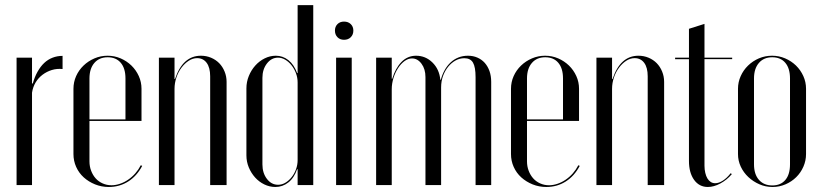

<svg xmlns="http://www.w3.org/2000/svg" viewBox="-20 -719 3191 746"><path d="M104.4 -495V-424.6V-394.6H107.4Q114.8 -420.8 126.2 -440.9Q137.6 -461.1 152 -474.6Q166.4 -488 184.4 -494.9Q202.5 -501.9 223.1 -501.9V-450.8Q201.2 -453 181.5 -447Q161.8 -441 145.4 -428.7Q129.1 -416.4 118.4 -398.7Q107.8 -381 104.4 -358.9V0H44.4V-495Z M265.4 -373.8V-120.5Q265.4 -93.8 276 -70.3Q286.6 -46.8 305.4 -29.8Q324.3 -12.8 349.4 -2.6Q374.6 7.5 402.9 7.5Q444.5 7.5 478.1 -13.8Q511.6 -35 532.5 -74.4L527.1 -77Q518.2 -59.8 505.7 -45.5Q493.1 -31.2 477.9 -20.9Q462.8 -10.5 446 -4.9Q429.2 0.8 413.2 0.8Q394.8 0.8 378.8 -6.4Q362.8 -13.6 351.8 -25.9Q340.8 -38.1 334.2 -55.3Q327.6 -72.5 327.6 -91.9V-414.2Q327.6 -452.4 346.6 -474.4Q365.6 -496.5 398.4 -496.5Q431.1 -496.5 449.3 -474.9Q467.5 -453.4 467.5 -414.2V-255H323.5V-249H529.8V-374.1Q529.8 -400.3 519.2 -423.6Q508.6 -446.9 490.6 -464.4Q472.6 -481.8 448.7 -492.2Q424.8 -502.5 397.9 -502.5Q371.1 -502.5 347.1 -492.2Q323 -481.9 304.6 -464.3Q286.2 -446.6 275.8 -423.4Q265.4 -400.2 265.4 -373.8Z M660.1 -412.1H658.1V-442.1V-495H597.4V0H658.1V-373.8Q658.1 -396.5 665.4 -417.9Q672.6 -439.4 685.1 -456Q697.5 -472.6 713.2 -482.9Q728.9 -493.1 745.8 -493.1Q769.5 -493.1 783.1 -474.7Q796.6 -456.2 796.6 -422.6V0H860.4V-400.9Q860.4 -422.2 852.6 -441.1Q844.9 -460 831.6 -473.6Q818.2 -487.1 799.9 -494.8Q781.5 -502.5 760.6 -502.5Q725.4 -502.5 700.2 -479.9Q675 -457.2 660.1 -412.1Z M1136.4 -31V0H1197.1V-699H1136.4V-461.4V-435.1H1134.4Q1122.5 -467.9 1100.7 -485.2Q1078.9 -502.5 1051.8 -502.5Q1029.1 -502.5 1008.4 -492.2Q987.6 -481.9 971.9 -464.3Q956.2 -446.8 946.8 -423.8Q937.4 -400.8 937.4 -375.6V-115.2Q937.4 -90.9 946.6 -68.6Q955.9 -46.4 971.2 -29.4Q986.5 -12.4 1007.1 -2.4Q1027.6 7.5 1049.9 7.5Q1077.8 7.5 1100.2 -10Q1122.8 -27.5 1134.4 -61.6H1136.4ZM1136.4 -398.5V-96.8Q1136.4 -78.8 1130.2 -61.5Q1124 -44.2 1113.2 -30.8Q1102.5 -17.2 1089 -9.2Q1075.5 -1.1 1060.6 -1.1Q1034.5 -1.1 1017.1 -23.9Q999.6 -46.6 999.6 -80.4V-416.5Q999.6 -449.6 1017.2 -472.3Q1034.8 -495 1060.2 -495Q1074.9 -495 1088.4 -486.9Q1101.9 -478.9 1112.6 -465.4Q1123.4 -451.9 1129.9 -434.6Q1136.4 -417.2 1136.4 -398.5Z M1285.9 -495V0H1346.6V-495ZM1281.4 -600.2Q1281.4 -584.4 1291.2 -574.4Q1301 -564.4 1316.6 -564.4Q1332.9 -564.4 1342.9 -574.4Q1352.9 -584.4 1352.9 -600.2Q1352.9 -615.5 1342.9 -625.3Q1332.9 -635.1 1316.6 -635.1Q1301 -635.1 1291.2 -625.3Q1281.4 -615.5 1281.4 -600.2Z M1692.8 -409.1H1690.8Q1687 -449.9 1660.2 -476.2Q1633.4 -502.5 1596.6 -502.5Q1579.9 -502.5 1565.4 -496.2Q1551 -489.9 1539.4 -477.8Q1527.9 -465.8 1519 -449.6Q1510.1 -433.4 1504.1 -413H1502.1V-443V-495H1441.4V0H1502.1V-372.1Q1502.1 -394.6 1508.9 -416.1Q1515.6 -437.6 1526.8 -454.6Q1537.9 -471.5 1551.9 -481.8Q1565.9 -492 1580.8 -492Q1602.5 -492 1617.8 -471.3Q1633.1 -450.6 1633.1 -419.4V0H1693.9V-379.5Q1693.9 -403 1701.2 -423.4Q1708.6 -443.9 1721.2 -459.4Q1733.8 -475 1749.8 -483.9Q1765.9 -492.8 1784.2 -492.8Q1807.8 -492.8 1817.8 -475.6Q1827.8 -458.4 1827.8 -418.9V0H1888.5V-400.9Q1888.5 -424.1 1881.9 -442.8Q1875.2 -461.5 1863.4 -474.8Q1851.5 -488 1834.9 -495.2Q1818.4 -502.5 1798.2 -502.5Q1778.2 -502.5 1761.2 -495.7Q1744.1 -488.9 1730.8 -476.4Q1717.4 -464 1707.7 -446.6Q1698 -429.2 1692.8 -409.1Z M1965.4 -373.8V-120.5Q1965.4 -93.8 1976 -70.3Q1986.6 -46.8 2005.4 -29.8Q2024.3 -12.8 2049.4 -2.6Q2074.6 7.5 2102.9 7.5Q2144.5 7.5 2178.1 -13.8Q2211.6 -35 2232.5 -74.4L2227.1 -77Q2218.2 -59.8 2205.7 -45.5Q2193.1 -31.2 2177.9 -20.9Q2162.8 -10.5 2146 -4.9Q2129.2 0.8 2113.2 0.8Q2094.8 0.8 2078.8 -6.4Q2062.8 -13.6 2051.8 -25.9Q2040.8 -38.1 2034.2 -55.3Q2027.6 -72.5 2027.6 -91.9V-414.2Q2027.6 -452.4 2046.6 -474.4Q2065.6 -496.5 2098.4 -496.5Q2131.1 -496.5 2149.3 -474.9Q2167.5 -453.4 2167.5 -414.2V-255H2023.5V-249H2229.8V-374.1Q2229.8 -400.3 2219.2 -423.6Q2208.6 -446.9 2190.6 -464.4Q2172.6 -481.8 2148.7 -492.2Q2124.8 -502.5 2097.9 -502.5Q2071.1 -502.5 2047.1 -492.2Q2023 -481.9 2004.6 -464.3Q1986.2 -446.6 1975.8 -423.4Q1965.4 -400.2 1965.4 -373.8Z M2360.1 -412.1H2358.1V-442.1V-495H2297.4V0H2358.1V-373.8Q2358.1 -396.5 2365.4 -417.9Q2372.6 -439.4 2385.1 -456Q2397.5 -472.6 2413.2 -482.9Q2428.9 -493.1 2445.8 -493.1Q2469.5 -493.1 2483.1 -474.7Q2496.6 -456.2 2496.6 -422.6V0H2560.4V-400.9Q2560.4 -422.2 2552.6 -441.1Q2544.9 -460 2531.6 -473.6Q2518.2 -487.1 2499.9 -494.8Q2481.5 -502.5 2460.6 -502.5Q2425.4 -502.5 2400.2 -479.9Q2375 -457.2 2360.1 -412.1Z M2730.2 7.5Q2753.5 7.5 2778.8 -6.1Q2804.1 -19.6 2823.6 -42.6L2819 -46Q2804.6 -27.5 2788.7 -17.3Q2772.9 -7.1 2758.8 -7.1Q2749.1 -7.1 2741.5 -12Q2733.9 -16.9 2728.6 -25.7Q2723.3 -34.5 2720.3 -47.3Q2717.2 -60.1 2717.2 -75.1V-489.2H2824.8V-495H2717.2V-626.2L2656.9 -607.1V-494.9H2603.1V-489H2656.9V-93.6Q2656.9 -48 2676.8 -20.2Q2696.8 7.5 2730.2 7.5Z M2979.9 -502.5Q3006.4 -502.5 3030.6 -492.2Q3054.7 -481.8 3072.7 -464.4Q3090.6 -446.9 3101.2 -423.6Q3111.8 -400.3 3111.8 -374.1V-120.5Q3111.8 -94.7 3101.5 -71.3Q3091.2 -47.8 3073.5 -30.5Q3055.8 -13.1 3032 -2.8Q3008.2 7.5 2981.5 7.5Q2954.6 7.5 2930.5 -3Q2906.3 -13.6 2887.7 -31Q2869.1 -48.4 2858.2 -71.5Q2847.4 -94.6 2847.4 -120.5V-374.1Q2847.4 -399.9 2857.9 -423.2Q2868.3 -446.5 2886.5 -464.2Q2904.6 -481.9 2928.6 -492.2Q2952.7 -502.5 2979.9 -502.5ZM2980.4 -496.5Q2947.6 -496.5 2928.6 -474.4Q2909.6 -452.4 2909.6 -414.2V-80.4Q2909.6 -42.2 2928.6 -20.4Q2947.7 1.5 2980.8 1.5Q3013.4 1.5 3031.5 -19.9Q3049.5 -41.2 3049.5 -80.4V-414.2Q3049.5 -453.4 3031.3 -474.9Q3013.1 -496.5 2980.4 -496.5Z"/></svg>

Font: Moniqa Black
Style: Regular
Weight: 900
Designer: Rajesh Rajput
Foundry: Rajesh Rajput
Version: Version 1.000